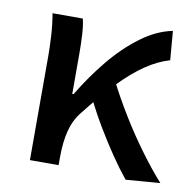

<svg xmlns="http://www.w3.org/2000/svg" viewBox="-69 -633 715 712"><g transform="rotate(10 289.0 -277.0)"><path d="M87 0V-394Q87 -427 84.5 -469Q82 -511 75 -551H189Q195 -527 197 -492Q199 -457 199 -419V-269H204Q247 -341 298.5 -403.5Q350 -466 408 -509Q466 -552 526 -564L535 -455Q490 -442 445 -411.5Q400 -381 350.5 -330Q301 -279 243 -205Q217 -173 206 -130Q195 -87 195 -30V0ZM449 10Q422 -23 391.5 -67.5Q361 -112 330.5 -163Q300 -214 274 -267L349 -340Q377 -285 414.5 -223.5Q452 -162 495 -103.5Q538 -45 578 0Z"/></g></svg>

Font: Noto Sans KR Medium
Style: Regular
Weight: 500
Designer: Ryoko NISHIZUKA  (kana, bopomofo & ideographs); Paul D. Hunt (Latin, Greek & Cyrillic); Sandoll Communications , Soo-you
Foundry: Adobe
Version: Version 2.004-H2;hotconv 1.0.118;makeotfexe 2.5.65603